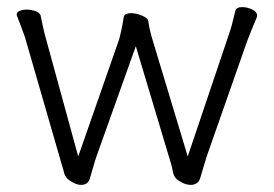

<svg xmlns="http://www.w3.org/2000/svg" viewBox="-20 -504 770 540"><path d="M623 -405 508 -64 406 -402Q400 -423 397 -445Q396 -453 379.5 -460Q363 -467 348 -467Q341 -467 335 -464.5Q329 -462 328 -456Q323 -423 315 -393L200 -64L106 -407Q103 -418 100 -432.5Q97 -447 95 -457Q94 -467 81.5 -472Q69 -477 55 -477Q44 -477 35.5 -473.5Q27 -470 27 -463Q27 -461 28 -459Q34 -444 40 -427.5Q46 -411 50 -400L152 -47Q158 -28 160 -19Q162 -10 169 -2Q175 4 186.5 10Q198 16 208 16Q229 16 234 -6Q239 -22 242.5 -35.5Q246 -49 252 -66L362 -374L460 -47Q464 -34 466 -22Q468 -10 475 -2Q481 4 493 10Q505 16 517 16Q526 16 533.5 11Q541 6 544 -6Q549 -23 553.5 -38.5Q558 -54 562 -66L675 -388Q680 -401 687.5 -420Q695 -439 702 -455Q703 -457 703 -460Q703 -471 689 -477.5Q675 -484 661 -484Q645 -484 642 -474Q638 -456 633 -437.5Q628 -419 623 -405Z"/></svg>

Font: Klee One
Style: Regular
Weight: 400
Designer: Fontworks Inc.
Foundry: Fontworks Inc.
Version: Version 1.100